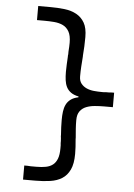

<svg xmlns="http://www.w3.org/2000/svg" viewBox="-58 -755 666 951"><g transform="rotate(5 275.0 -279.5)"><path d="M93 82Q101 82 109 82Q117 82 125 83H154Q180 83 200.5 79Q221 75 235 64Q249 53 256.5 33.5Q264 14 264 -18V-33Q263 -38 263 -44Q263 -50 263 -55Q263 -59 262.5 -62.5Q262 -66 262 -70Q262 -75 261 -77V-85Q258 -123 258 -159Q258 -181 260.5 -200.5Q263 -220 270.5 -235.5Q278 -251 292.5 -262Q307 -273 331 -278V-282Q307 -287 292.5 -297.5Q278 -308 270.5 -323Q263 -338 260.5 -357Q258 -376 258 -398Q258 -417 259 -435.5Q260 -454 261 -473Q261 -476 261 -479.5Q261 -483 262 -486V-499Q263 -512 263.5 -523.5Q264 -535 264 -543Q264 -579 252.5 -599Q241 -619 222 -628Q203 -637 179 -639Q155 -641 130 -641H93V-711H154Q191 -711 224.5 -707Q258 -703 283.5 -689Q309 -675 324 -649Q339 -623 339 -578Q339 -555 338 -532Q337 -509 335 -486V-480Q333 -455 331.5 -431Q330 -407 330 -382Q330 -360 340.5 -346.5Q351 -333 367.5 -325.5Q384 -318 404.5 -316Q425 -314 446 -314H455Q458 -315 464 -315H480Q487 -316 493.5 -316Q500 -316 505 -316V-244H461Q439 -244 415.5 -242Q392 -240 373 -232.5Q354 -225 342 -209Q330 -193 330 -164Q330 -142 331.5 -120.5Q333 -99 335 -77V-70Q337 -50 338 -31.5Q339 -13 339 3Q339 52 325 81.5Q311 111 286.5 126.5Q262 142 228 147Q194 152 154 152H93Z"/></g></svg>

Font: Codetta
Style: Regular
Weight: 400
Italic angle: -11°
Designer: Ulrich Proeller
Foundry: PROSA GmbH
Version: Version 2.00;September 29, 2018;FontCreator 11.5.0.2427 64-b